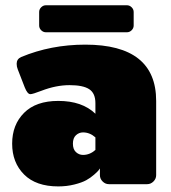

<svg xmlns="http://www.w3.org/2000/svg" viewBox="-20 -682 632 711"><path d="M125 -587.5V-637.5Q125 -647.5 132.5 -655Q140 -662.5 150 -662.5H450Q460 -662.5 467.5 -655Q475 -647.5 475 -637.5V-587.5Q475 -577.5 467.5 -570Q460 -562.5 450 -562.5H150Q140 -562.5 132.5 -570Q125 -577.5 125 -587.5ZM287.5 -108.3Q312.5 -108.3 333.3 -126.7V-173.3Q312.5 -191.7 287.5 -191.7Q272.5 -191.7 261.2 -181.2Q250 -170.8 250 -150Q250 -129.2 261.2 -118.8Q272.5 -108.3 287.5 -108.3ZM195.8 -308.3Q284.2 -308.3 333.3 -260.8V-300Q333.3 -336.7 310.4 -351.7Q287.5 -366.7 237.5 -366.7Q187.5 -366.7 133.3 -345.8Q100.8 -333.3 92.5 -333.3Q81.7 -333.3 71.7 -358.3L45.8 -425Q41.7 -435 41.7 -445.8Q41.7 -463.3 58.3 -470.8Q168.3 -516.7 295.8 -516.7Q558.3 -516.7 558.3 -308.3V-33.3Q558.3 -20 548.3 -10Q538.3 0 525 0H383.3Q370 0 360 -10Q350 -20 350 -33.3V-58.3Q348.3 -55.8 345 -51.2Q341.7 -46.7 328.3 -35Q315 -23.3 299.2 -14.6Q283.3 -5.8 255.4 1.2Q227.5 8.3 195.8 8.3Q113.3 8.3 69.2 -35.8Q25 -80 25 -150Q25 -220 69.2 -264.2Q113.3 -308.3 195.8 -308.3Z"/></svg>

Font: BoonTook Mon
Style: Regular
Weight: 400
Designer: Sungsit Sawaiwan
Foundry: FontUni
Version: Version 3.0